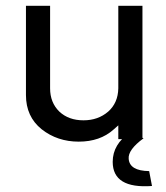

<svg xmlns="http://www.w3.org/2000/svg" viewBox="-20 -484 579 668"><path d="M508.8 163.1Q372.1 172.9 372.1 79.1Q372.1 17.6 432.6 -23.4L479.5 -2.9Q424.8 37.1 427.7 68.4Q430.7 110.4 499 111.3ZM154.3 -176.8Q154.3 -127 186.5 -95.7Q218.8 -65.4 270.5 -65.4Q321.3 -65.4 356.4 -95.7Q390.6 -126 391.6 -176.8V-463.9H475.6V0H391.6V-47.9L375 -33.2Q328.1 8.8 253.9 8.8Q179.7 8.8 125 -34.2Q70.3 -78.1 70.3 -153.3V-463.9H154.3Z"/></svg>

Font: BF_TEXT
Style: Regular
Weight: 400
Foundry: EA DICE
Version: Version 1.404